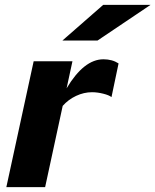

<svg xmlns="http://www.w3.org/2000/svg" viewBox="-20 -767 637 787"><path d="M6 0 118 -516H277L253 -405Q324 -524 404 -524Q440 -524 466 -507L437 -369Q427 -377 403 -383Q379 -389 357 -389Q324 -389 292 -374Q260 -359 237 -333L165 0ZM236 -601 403 -747H597L380 -601Z"/></svg>

Font: Red Hat Text
Style: Bold Italic
Weight: 700
Italic angle: -12°
Designer: Pentagram, MCKL
Foundry: Pentagram, MCKL
Version: Version 1.023; ttfautohint (v1.8.3)